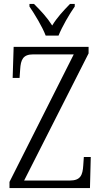

<svg xmlns="http://www.w3.org/2000/svg" viewBox="-20 -951 514 971"><path d="M211 -771H276C294 -816 331 -880 358 -918V-931H334C299 -895 269 -863 244 -822C218 -863 188 -895 152 -931H129V-918C155 -880 194 -816 211 -771ZM28 0H435L439 -157H404L401 -114C398 -65 387 -38 333 -38H102L428 -681V-714H49L44 -557H79L82 -600C85 -649 96 -676 148 -676H353L28 -31Z"/></svg>

Font: Noto Serif Georgian Condensed Light
Style: Regular
Weight: 300
Width: 3
Designer: Monotype Design Team, Akaki Razmadze
Foundry: Google LLC
Version: Version 2.003